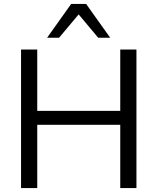

<svg xmlns="http://www.w3.org/2000/svg" viewBox="-20 -957 801 977"><path d="M87.1 0V-705H169.5V-393H591.9V-705H674.3V0H591.9V-322H169.5V0ZM219.7 -765 342.1 -936.9H418.3L540.7 -765H479.7L380.2 -883.8L280.6 -765Z"/></svg>

Font: Nunito Sans 12pt ExtraLight
Style: Regular
Weight: 200
Designer: Vernon Adams
Foundry: Vernon Adams
Version: Version 3.101;gftools[0.9.27]